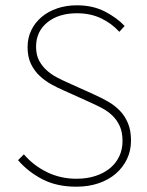

<svg xmlns="http://www.w3.org/2000/svg" viewBox="-20 -692 556 724"><path d="M268 12Q194 12 140 -16Q86 -44 48 -88L70 -110Q106 -68 157 -43Q208 -18 268 -18Q308 -18 340 -28.5Q372 -39 394.5 -57.5Q417 -76 429.5 -102Q442 -128 442 -160Q442 -193 432 -215.5Q422 -238 405.5 -254.5Q389 -271 367 -283Q345 -295 320 -306L218 -352Q197 -361 173.5 -374Q150 -387 130 -405.5Q110 -424 97 -450.5Q84 -477 84 -514Q84 -549 98 -578Q112 -607 137 -628Q162 -649 196 -660.5Q230 -672 270 -672Q330 -672 375.5 -648.5Q421 -625 450 -594L430 -572Q401 -604 361 -623Q321 -642 270 -642Q201 -642 158.5 -607.5Q116 -573 116 -516Q116 -485 127.5 -463.5Q139 -442 156.5 -426.5Q174 -411 194 -400.5Q214 -390 232 -382L334 -336Q361 -324 386.5 -309.5Q412 -295 431.5 -275Q451 -255 462.5 -227.5Q474 -200 474 -162Q474 -124 459 -92.5Q444 -61 417 -37.5Q390 -14 352 -1Q314 12 268 12Z"/></svg>

Font: TypoPRO Source Sans Pro
Style: Regular
Weight: 200
Designer: Paul D. Hunt
Foundry: Adobe Systems Incorporated
Version: Version 2.020;PS 2.000;hotconv 1.0.86;makeotf.lib2.5.63406